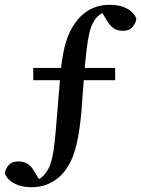

<svg xmlns="http://www.w3.org/2000/svg" viewBox="-28 -677 586 797"><path d="M104 100Q71 100 47.5 91.5Q24 83 10.5 70Q-3 57 -8 42Q-5 23 8.5 8Q22 -7 47 -7Q69 -7 85 2Q101 11 114 34L139 75L86 71L129 69Q143 62 153.5 51Q164 40 173 23Q182 6 188.5 -21.5Q195 -49 199.5 -93Q204 -137 209 -202L222 -358Q228 -432 239.5 -479Q251 -526 267.5 -555.5Q284 -585 304 -606Q327 -630 358 -643.5Q389 -657 426 -657Q460 -657 483 -648.5Q506 -640 519.5 -627Q533 -614 538 -599Q535 -579 521.5 -564Q508 -549 482 -549Q461 -549 445.5 -558.5Q430 -568 416 -591L392 -631L446 -628L402 -626Q387 -618 376.5 -608Q366 -598 357 -580Q348 -563 342 -536Q336 -509 331 -467Q326 -425 321 -362L310 -215Q303 -136 291.5 -85.5Q280 -35 264 -4Q248 27 228 48Q203 73 172.5 86.5Q142 100 104 100ZM110 -344V-395H450V-344Z"/></svg>

Font: Source Serif 4 Medium
Style: Regular
Weight: 500
Designer: Frank Grießhammer
Foundry: Adobe Systems Incorporated
Version: Version 4.004;hotconv 1.0.116;makeotfexe 2.5.65601